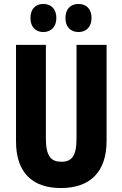

<svg xmlns="http://www.w3.org/2000/svg" viewBox="-20 -992 619 971"><path d="M134 -901C134 -856 160 -830 199 -830C240 -830 265 -858 265 -901C265 -945 240 -972 199 -972C160 -972 134 -947 134 -901ZM311 -901C311 -857 336 -830 377 -830C418 -830 443 -858 443 -901C443 -945 418 -972 377 -972C337 -972 311 -947 311 -901ZM519 -279V-765H367V-293C367 -202 343 -174 290 -174C239 -174 212 -201 212 -292V-765H61V-277C61 -121 142 -41 288 -41C438 -41 519 -125 519 -279Z"/></svg>

Font: Noto Sans Tamil UI ExtraCondensed ExtraBold
Style: Regular
Weight: 800
Width: 2
Designer: Jelle Bosma - Monotype Design Team
Foundry: Monotype Imaging Inc.
Version: Version 2.004